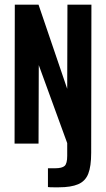

<svg xmlns="http://www.w3.org/2000/svg" viewBox="-20 -611 450 817"><path d="M231 186Q223 186 207.5 186Q192 186 184 185V105H214Q244 105 255 95Q266 85 266 52V-2L145 -334L144 0H42L43 -591H144L266 -233L267 -591H369L368 39Q368 97 355.5 128.5Q343 160 312.5 173Q282 186 231 186Z"/></svg>

Font: Alumni Sans
Style: Bold
Weight: 700
Designer: Robert E. Leuschke
Foundry: Robert E. Leuschke
Version: Version 1.018